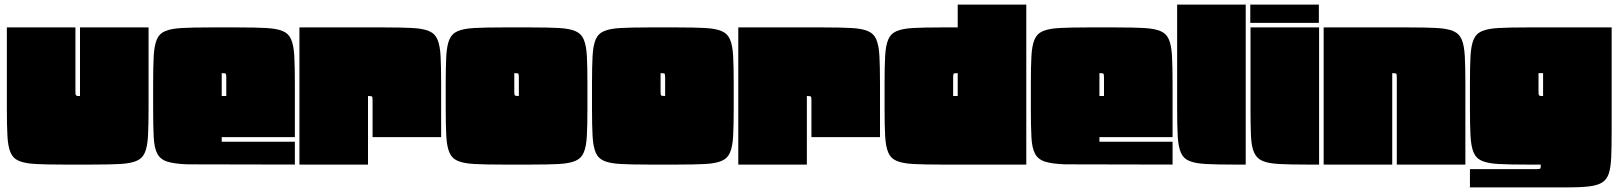

<svg xmlns="http://www.w3.org/2000/svg" viewBox="-20 -720 7081 840"><path d="M255 0Q182 0 135.5 -2.5Q89 -5 63 -16Q37 -27 26 -53Q15 -79 12.5 -125.5Q10 -172 10 -245V-600H310V-320Q310 -308 311.5 -304.5Q313 -301 320 -300H330V-600H630V-245Q630 -172 627.5 -125.5Q625 -79 614 -53Q603 -27 577 -16Q551 -5 505 -2.5Q459 0 385 0Z M650 -355Q650 -428 652.5 -474.5Q655 -521 666 -547Q677 -573 703 -584Q729 -595 775.5 -597.5Q822 -600 895 -600H1025Q1098 -600 1144.5 -597.5Q1191 -595 1217 -584Q1243 -573 1254 -547Q1265 -521 1267.5 -475Q1270 -429 1270 -355V-120H950V-100H1270V0L800 -1Q744 -3 713 -12.5Q682 -22 668.5 -47Q655 -72 652.5 -119.5Q650 -167 650 -245ZM950 -400V-300H970V-380Q970 -395 967.5 -397.5Q965 -400 950 -400Z M1290 -600H1665Q1738 -600 1784.5 -597.5Q1831 -595 1857 -584Q1883 -573 1894 -547Q1905 -521 1907.5 -475Q1910 -429 1910 -355V-120H1610V-280Q1610 -295 1607.5 -297.5Q1605 -300 1590 -300V0H1290Z M2305 -600Q2378 -600 2424.5 -597.5Q2471 -595 2497 -584Q2523 -573 2534 -547Q2545 -521 2547.5 -475Q2550 -429 2550 -355V-245Q2550 -172 2547.5 -125.5Q2545 -79 2534 -53Q2523 -27 2497 -16Q2471 -5 2425 -2.5Q2379 0 2305 0H2175Q2102 0 2055.5 -2.5Q2009 -5 1983 -16Q1957 -27 1946 -53Q1935 -79 1932.5 -125.5Q1930 -172 1930 -245V-355Q1930 -428 1932.5 -474.5Q1935 -521 1946 -547Q1957 -573 1983 -584Q2009 -595 2055.5 -597.5Q2102 -600 2175 -600ZM2230 -400V-320Q2230 -305 2232.5 -302.5Q2235 -300 2250 -300V-380Q2250 -395 2247.5 -397.5Q2245 -400 2230 -400Z M2945 -600Q3018 -600 3064.5 -597.5Q3111 -595 3137 -584Q3163 -573 3174 -547Q3185 -521 3187.5 -475Q3190 -429 3190 -355V-245Q3190 -172 3187.5 -125.5Q3185 -79 3174 -53Q3163 -27 3137 -16Q3111 -5 3065 -2.5Q3019 0 2945 0H2815Q2742 0 2695.5 -2.5Q2649 -5 2623 -16Q2597 -27 2586 -53Q2575 -79 2572.5 -125.5Q2570 -172 2570 -245V-355Q2570 -428 2572.5 -474.5Q2575 -521 2586 -547Q2597 -573 2623 -584Q2649 -595 2695.5 -597.5Q2742 -600 2815 -600ZM2870 -400V-320Q2870 -305 2872.5 -302.5Q2875 -300 2890 -300V-380Q2890 -395 2887.5 -397.5Q2885 -400 2870 -400Z M3210 -600H3585Q3658 -600 3704.5 -597.5Q3751 -595 3777 -584Q3803 -573 3814 -547Q3825 -521 3827.5 -475Q3830 -429 3830 -355V-120H3530V-280Q3530 -295 3527.5 -297.5Q3525 -300 3510 -300V0H3210Z M4095 0Q4022 0 3975.5 -2.5Q3929 -5 3903 -16Q3877 -27 3866 -53Q3855 -79 3852.5 -125.5Q3850 -172 3850 -245V-355Q3850 -428 3852.5 -474.5Q3855 -521 3866 -547Q3877 -573 3903 -584Q3929 -595 3975.5 -597.5Q4022 -600 4095 -600H4170V-700H4470V0ZM4150 -300H4170V-400Q4155 -400 4152.5 -397.5Q4150 -395 4150 -380Z M4490 -355Q4490 -428 4492.5 -474.5Q4495 -521 4506 -547Q4517 -573 4543 -584Q4569 -595 4615.5 -597.5Q4662 -600 4735 -600H4865Q4938 -600 4984.5 -597.5Q5031 -595 5057 -584Q5083 -573 5094 -547Q5105 -521 5107.5 -475Q5110 -429 5110 -355V-120H4790V-100H5110V0L4640 -1Q4584 -3 4553 -12.5Q4522 -22 4508.5 -47Q4495 -72 4492.5 -119.5Q4490 -167 4490 -245ZM4790 -400V-300H4810V-380Q4810 -395 4807.5 -397.5Q4805 -400 4790 -400Z M5430 0H5375Q5302 0 5255.5 -2.5Q5209 -5 5183 -16Q5157 -27 5146 -53Q5135 -79 5132.5 -125.5Q5130 -172 5130 -245V-700H5430Z M5450 -700H5750V-620H5450ZM5751 0H5696Q5622 0 5575.5 -2.5Q5529 -5 5503.5 -16Q5478 -27 5466.5 -53Q5455 -79 5453 -125.5Q5451 -172 5451 -245V-600H5751Z M5771 -600H6146Q6219 -600 6265.5 -597.5Q6312 -595 6338 -584Q6364 -573 6375 -547Q6386 -521 6388.5 -475Q6391 -429 6391 -355V0H6091V-380Q6091 -395 6088.5 -397.5Q6086 -400 6071 -400V0H5771Z M7031 -145Q7031 -76 7029 -31Q7027 14 7018 40.5Q7009 67 6987.5 79.5Q6966 92 6928 96Q6890 100 6829 100H6411V20H6701Q6716 20 6718.5 17.5Q6721 15 6721 0H6656Q6583 0 6536.5 -2.5Q6490 -5 6464 -16Q6438 -27 6427 -53Q6416 -79 6413.5 -125.5Q6411 -172 6411 -245V-355Q6411 -428 6413.5 -474.5Q6416 -521 6427 -547Q6438 -573 6464 -584Q6490 -595 6536.5 -597.5Q6583 -600 6656 -600H7031ZM6711 -320Q6711 -308 6712.5 -304.5Q6714 -301 6721 -300H6731V-400H6711Z"/></svg>

Font: Badeen Display
Style: Regular
Weight: 400
Version: Version 1.000; ttfautohint (v1.8.4.7-5d5b)